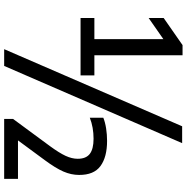

<svg xmlns="http://www.w3.org/2000/svg" viewBox="-7 -844 918 945"><g transform="rotate(90 452.5 -371.0)"><path d="M68 -308V-376H172V-715.5L68 -643V-717L201.5 -810H251.5V-376H350.5V-308ZM221.5 68 601 -808H684L304 68ZM565 68V24L699.5 -158.5Q732 -203 746.5 -234.2Q761 -265.5 761 -294Q761 -335 736.8 -353.5Q712.5 -372 662.5 -372Q606 -372 559 -353.5V-420Q581 -429 611.5 -433.8Q642 -438.5 673 -438.5Q752.5 -438.5 796.8 -406Q841 -373.5 840.5 -300.5Q840.5 -262 823.8 -223.5Q807 -185 768.5 -133L670.5 0H860V68Z"/></g></svg>

Font: Encode Sans Semi Condensed Medium
Style: Regular
Weight: 500
Width: 4
Designer: Multiple Designers
Foundry: Impallari Type
Version: Version 3.000; ttfautohint (v1.8.3) -l 8 -r 50 -G 200 -x 14 